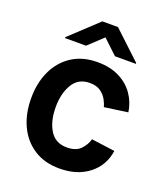

<svg xmlns="http://www.w3.org/2000/svg" viewBox="-139 -848 832 956"><g transform="rotate(20 276.5 -370.0)"><path d="M514.6 -370 391 -352.6Q387.1 -368.3 375.9 -389.4Q364.7 -410.5 342.9 -426.3Q321 -442.1 284.8 -442.1Q224.4 -442.1 195 -392.9Q165.5 -343.8 165.5 -271.7Q165.5 -196.7 195.3 -148.8Q225.1 -100.9 285.2 -100.9Q333.8 -100.9 358.1 -126.4Q382.5 -152 390.3 -182.2L514.6 -165.5Q503.2 -85.6 441.8 -37.6Q380.3 10.3 286.9 10.3Q207.7 10.3 151.5 -25.9Q95.2 -62.1 65.3 -125.7Q35.5 -189.3 35.5 -271.7Q35.5 -353 65.3 -416.4Q95.2 -479.8 151.3 -516.2Q207.4 -552.6 286.2 -552.6Q353.3 -552.6 401.6 -528.2Q449.9 -503.9 478.5 -462.5Q507.1 -421.2 514.6 -370ZM202.8 -609.7 279.8 -681.8 356.2 -609.7H467V-614.3L320.7 -751.4H237.9L91.3 -614.3V-609.7Z"/></g></svg>

Font: Interface
Style: Bold
Weight: 700
Designer: Rasmus Andersson
Foundry: rsms
Version: Version 1.8